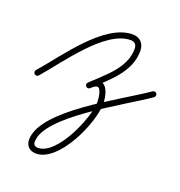

<svg xmlns="http://www.w3.org/2000/svg" viewBox="-109 -364 710 759"><g transform="rotate(20 246.0 15.0)"><path d="M29 7.9C29 7.9 29 7.9 29 7.9C98.1 -70.4 215.1 -247.5 322.8 -247.5C341 -247.5 349 -237.1 349 -219.5C349 -138.6 273.9 -83.2 220.7 -31.6C215.9 -27 215.8 -19.4 220.4 -14.7C225 -9.9 232.6 -9.8 237.3 -14.4C237.3 -14.4 237.3 -14.4 237.3 -14.4C296.2 -71.3 373 -129.7 373 -219.5C373 -250.3 354.3 -271.5 322.8 -271.5C202.7 -271.5 86.1 -93.1 11 -7.9C6.6 -3 7.1 4.6 12.1 9C17 13.4 24.6 12.9 29 7.9ZM237.3 -14.4C237.3 -14.4 237.3 -14.4 237.3 -14.4C243.2 -20 253.3 -29.4 262.2 -29.4C278.3 -29.4 282.6 15.2 282.6 26.6C282.6 93.2 203.8 278.2 123.7 278.2C110.5 278.2 103.5 272.7 103.5 259.1C103.5 149.9 387.9 2.2 486.9 -67.2C492.3 -71 493.6 -78.5 489.8 -83.9C486 -89.3 478.5 -90.6 473.1 -86.8C364.8 -11 79.5 132.5 79.5 259.1C79.5 286 97.3 302.2 123.7 302.2C220 302.2 306.6 107.5 306.6 26.6C306.6 -0.8 298.1 -53.4 262.2 -53.4C246.1 -53.4 231.7 -42.3 220.7 -31.6C215.9 -27 215.8 -19.4 220.4 -14.7C225 -9.9 232.6 -9.8 237.3 -14.4Z"/></g></svg>

Font: FRB American Cursive Guidelines Light
Style: Italic
Weight: 300
Italic angle: -25°
Version: Version 2.0;Modular Font Editor K font №1